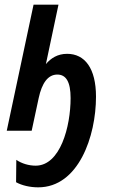

<svg xmlns="http://www.w3.org/2000/svg" viewBox="-20 -561 496 824"><path d="M144 243C317 243 392 24 392 -146C392 -268 344 -330 268 -330C227 -330 198 -311 177 -286L231 -541H124L9 0H116L146 -140C160 -205 186 -241 226 -241C264 -241 283 -209 283 -140C283 -18 239 150 133 150C104 150 73 141 50 125L49 221C74 235 109 243 144 243Z"/></svg>

Font: Noto Sans Display SemiCondensed Medium
Style: Italic
Weight: 500
Width: 4
Italic angle: -12°
Designer: Monotype Design Team
Foundry: Monotype Imaging Inc.
Version: Version 1.900